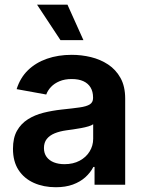

<svg xmlns="http://www.w3.org/2000/svg" viewBox="-20 -786 617 817"><path d="M217.3 10.7Q165.5 10.7 124 -7.8Q82.5 -26.4 58.8 -62.7Q35.2 -99.1 35.2 -152.8Q35.2 -199.2 52.2 -229.5Q69.3 -259.8 98.6 -278.3Q127.9 -296.9 165 -306.2Q202.1 -315.4 242.2 -319.8Q289.6 -324.7 318.8 -328.9Q348.1 -333 362.1 -341.8Q376 -350.6 376 -368.7V-371.1Q376 -396 365.5 -413.6Q355 -431.2 335 -440.4Q314.9 -449.7 285.2 -449.7Q255.4 -449.7 233.4 -440.4Q211.4 -431.2 197.3 -416.3Q183.1 -401.4 176.8 -383.8L50.8 -406.7Q65.9 -455.1 99.1 -487.3Q132.3 -519.5 179.9 -536.1Q227.5 -552.7 285.2 -552.7Q326.7 -552.7 366.9 -543Q407.2 -533.2 440.2 -511.5Q473.1 -489.7 492.9 -454.1Q512.7 -418.5 512.7 -366.2V0H382.3V-75.7H377.4Q364.7 -51.3 343 -31.7Q321.3 -12.2 290 -0.7Q258.8 10.7 217.3 10.7ZM254.4 -87.4Q291.5 -87.4 318.8 -102.1Q346.2 -116.7 361.3 -141.4Q376.5 -166 376.5 -195.3V-257.3Q370.1 -252.4 356.2 -248.3Q342.3 -244.1 325.2 -241Q308.1 -237.8 291.3 -235.4Q274.4 -232.9 262.2 -231.4Q234.4 -227.5 212.9 -218.8Q191.4 -210 179.2 -194.8Q167 -179.7 167 -155.8Q167 -133.8 178.2 -118.4Q189.5 -103 209.2 -95.2Q229 -87.4 254.4 -87.4ZM237.3 -615.2 137.7 -766.1H267.1L335 -615.2Z"/></svg>

Font: Inter
Style: 650
Weight: 650
Designer: Rasmus Andersson
Foundry: rsms
Version: Version 4.001;git-66647c0bb